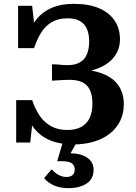

<svg xmlns="http://www.w3.org/2000/svg" viewBox="-20 -740 704 997"><path d="M361 10Q292 10 242 -10.5Q192 -31 159.5 -70.5Q127 -110 110 -169L155 -164L137 0H64V-220H147Q163 -172 187.5 -137Q212 -102 247.5 -83.5Q283 -65 329 -65Q373 -65 402 -81Q431 -97 445.5 -127.5Q460 -158 460 -202Q460 -245 446.5 -273.5Q433 -302 403 -315Q373 -328 321 -325Q310 -325 297.5 -324Q285 -323 273 -322.5Q261 -322 250 -321V-406Q262 -406 273.5 -405.5Q285 -405 296.5 -403.5Q308 -402 320 -402Q365 -400 392 -414.5Q419 -429 431 -457.5Q443 -486 443 -525Q443 -563 431.5 -589.5Q420 -616 395.5 -630.5Q371 -645 331 -645Q285 -645 251.5 -626.5Q218 -608 195.5 -573.5Q173 -539 157 -490H74V-710H147L165 -546L119 -539Q132 -581 152 -614.5Q172 -648 201.5 -671.5Q231 -695 271 -707.5Q311 -720 364 -720Q442 -720 495 -697Q548 -674 575.5 -632.5Q603 -591 603 -536Q603 -483 571.5 -443Q540 -403 479.5 -381.5Q419 -360 330 -360L405 -396V-349L347 -382Q442 -382 503 -361Q564 -340 593.5 -298.5Q623 -257 623 -199Q623 -153 605 -114.5Q587 -76 552.5 -48Q518 -20 469.5 -5Q421 10 361 10ZM380 -4 340 67 332 57Q372 54 402 64Q432 74 449 93Q466 112 466 141Q466 166 456.5 184Q447 202 429 213.5Q411 225 387.5 231Q364 237 336 237Q292 237 260.5 223Q229 209 209 185L248 139Q259 151 271 160Q283 169 296.5 174Q310 179 325 179Q346 179 357 169Q368 159 368 140Q368 120 353.5 108.5Q339 97 300 97H277L307 -4Z"/></svg>

Font: Roboto Serif 28pt SemiBold
Style: Regular
Weight: 600
Designer: Greg Gazdowicz
Foundry: Commercial Type
Version: Version 1.008